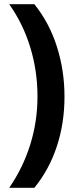

<svg xmlns="http://www.w3.org/2000/svg" viewBox="-20 -739 369 917"><path d="M288 -277Q288 -151 251.5 -40Q215 71 144 158H24Q90 62 124.5 -48.5Q159 -159 159 -278Q159 -399 125 -511.5Q91 -624 24 -719H144Q215 -631 251.5 -517Q288 -403 288 -277Z"/></svg>

Font: Noto Sans Arabic SemCond
Style: Bold
Weight: 700
Width: 4
Designer: Monotype Design Team, Nadine Chahine, Nizar Qandah and Khaled Hosny
Foundry: Monotype Imaging Inc.
Version: Version 2.012; ttfautohint (v1.8.4.7-5d5b)